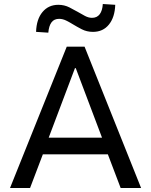

<svg xmlns="http://www.w3.org/2000/svg" viewBox="-20 -938 754 958"><path d="M30 0 313 -705H402L684 0H582L506 -200L550 -168H163L206 -200L130 0ZM354 -598 215 -230 195 -251H519L497 -230L358 -598ZM221 -775 160 -779Q162 -842 192 -878Q222 -914 271 -914Q301 -914 326.5 -901Q352 -888 371 -877Q386 -868 404 -858.5Q422 -849 439 -849Q464 -849 477.5 -867Q491 -885 493 -918L555 -914Q553 -852 523.5 -815.5Q494 -779 444 -779Q413 -779 388 -792Q363 -805 345 -816Q329 -826 311 -835Q293 -844 275 -844Q250 -844 237 -826.5Q224 -809 221 -775Z"/></svg>

Font: Nunito Sans 7pt SemiCondensed Medium
Style: Regular
Weight: 500
Width: 4
Designer: Vernon Adams
Foundry: Vernon Adams
Version: Version 3.101;gftools[0.9.27]